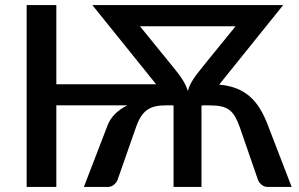

<svg xmlns="http://www.w3.org/2000/svg" viewBox="-20 -740 1182 760"><path d="M656 -486Q669 -469.5 679.8 -456.2Q690.5 -443 698.8 -430.5Q707 -418 713.2 -405.8Q719.5 -393.5 723.5 -379.5Q727 -393.5 733.2 -405.8Q739.5 -418 747.8 -430.5Q756 -443 766.8 -456.2Q777.5 -469.5 790.5 -486L912.5 -636H534ZM1134.5 0H1040.5Q1026 0 1015.8 -8.5Q1005.5 -17 1001.5 -27L930 -234Q921 -260 911.2 -277.2Q901.5 -294.5 887.8 -304.8Q874 -315 854.8 -319Q835.5 -323 807 -323H781.5L780.5 -322H777.5V0H667V-322H666L665 -323H636Q613 -323 595 -319Q577 -315 562.8 -305Q548.5 -295 537.5 -277.8Q526.5 -260.5 517.5 -234L445 -27Q441 -17 430.8 -8.5Q420.5 0 406 0H312L405.5 -243Q415.5 -269.5 436 -289.5Q456.5 -309.5 484 -323H203V0H85.5V-720H203V-406.5H598L345.5 -720H1101L847.5 -405Q887 -401.5 917 -389.5Q947 -377.5 969.8 -357.2Q992.5 -337 1009.8 -308.5Q1027 -280 1040.5 -244Z"/></svg>

Font: Lato SemiBold
Style: Regular
Weight: 600
Designer: Lukasz Dziedzic with Adam Twardoch and Botio Nikoltchev
Foundry: tyPoland Lukasz Dziedzic
Version: Version 2.015; 2015-08-06; http://www.latofonts.com/